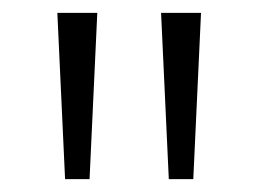

<svg xmlns="http://www.w3.org/2000/svg" viewBox="-20 -978 401 298"><path d="M81 -700H119L131 -958H69ZM242 -700H280L292 -958H230Z"/></svg>

Font: Noto Sans Khmer UI ExtraCondensed Light
Style: Regular
Weight: 300
Width: 2
Designer: Danh Hong and the Monotype Design Team
Foundry: Monotype Imaging Inc.
Version: Version 2.002